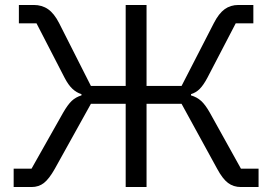

<svg xmlns="http://www.w3.org/2000/svg" viewBox="-20 -753 1096 773"><path d="M35 0V-74H107L234 -299Q253 -332 269 -347Q285 -362 308 -369V-374Q288 -380 271.5 -395.5Q255 -411 240 -440L127 -659H56V-733H116Q149 -733 173.5 -716Q198 -699 218 -660L346 -407H486V-733H570V-407H711L841 -660Q861 -699 884.5 -716Q908 -733 940 -733H1000V-659H929L815 -440Q799 -410 784 -395Q769 -380 749 -374V-369Q773 -362 790 -346.5Q807 -331 825 -299L950 -74H1021V0H950Q920 0 898 -16.5Q876 -33 854 -74L711 -335H570V0H486V-335H346L201 -74Q178 -33 157 -16.5Q136 0 107 0Z"/></svg>

Font: PlemolJP
Style: Regular
Weight: 400
Monospace: yes
Version: v2.0.4; ttfautohint (v1.8.4.7-5d5b-dirty) -l 6 -r 45 -G 200 